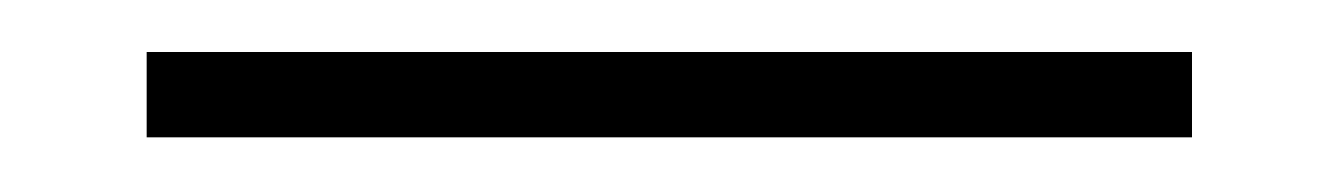

<svg xmlns="http://www.w3.org/2000/svg" viewBox="-20 32 502 72"><path d="M35 83.5V51.5H427V83.5Z"/></svg>

Font: Anek Latin Medium ExtraLight
Style: Regular
Weight: 250
Version: Version 1.003